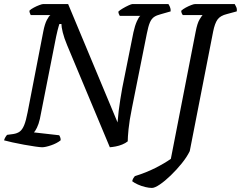

<svg xmlns="http://www.w3.org/2000/svg" viewBox="-31 -724 1185 944"><path d="M176 0Q167 0 142.5 -3.5Q118 -7 87.5 -12.5Q57 -18 30 -24Q3 -30 -11 -34Q-9 -42 -4.5 -49.5Q0 -57 4 -61L34 -65Q54 -68 66.5 -77.5Q79 -87 88 -109Q97 -131 105 -173L182 -570Q189 -606 199.5 -626Q210 -646 217 -650H120Q119 -654 116 -659.5Q113 -665 114 -672Q121 -679 135 -686.5Q149 -694 162.5 -699Q176 -704 181 -704H304L547 -122Q549 -150 552.5 -178.5Q556 -207 560.5 -235Q565 -263 570 -291L625 -565Q632 -597 642 -619.5Q652 -642 659 -646H558Q556 -649 553.5 -655Q551 -661 551 -667Q558 -674 572.5 -682.5Q587 -691 601 -697.5Q615 -704 620 -704H797Q800 -700 804.5 -690Q809 -680 808 -668L759 -654Q739 -649 726.5 -640.5Q714 -632 706 -613.5Q698 -595 691 -559L618 -194Q605 -130 601 -89Q597 -48 597 -29Q586 -20 570 -13.5Q554 -7 538 -4Q522 -1 509 0L299 -502Q284 -538 277.5 -565Q271 -592 271 -606H261Q260 -603 257.5 -595Q255 -587 252 -574.5Q249 -562 245 -544L165 -139Q159 -113 150.5 -96Q142 -79 136 -73L260 -59Q263 -55 265.5 -47.5Q268 -40 267 -34Q248 -19 220 -9.5Q192 0 176 0ZM716 200Q702 200 683 195.5Q664 191 646.5 183Q629 175 619 167Q621 158 625 151.5Q629 145 632 142Q687 125 732.5 102Q778 79 809 57L931 -568Q939 -610 950 -628Q961 -646 965 -650H868Q865 -653 862.5 -659Q860 -665 860 -671Q868 -679 882 -686.5Q896 -694 909 -699Q922 -704 928 -704H1123Q1125 -700 1130 -690.5Q1135 -681 1133 -668L1085 -655Q1052 -647 1038.5 -628Q1025 -609 1017 -569L902 19Q888 48 862.5 79.5Q837 111 808.5 138.5Q780 166 755 183Q730 200 716 200Z"/></svg>

Font: Texturina Medium 12pt Medium
Style: Italic
Weight: 500
Italic angle: -11°
Version: Version 1.002